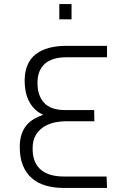

<svg xmlns="http://www.w3.org/2000/svg" viewBox="-20 -922 607 942"><path d="M271 -902H331V-827H271ZM505 0H291Q244 0 204.5 -11.5Q165 -23 136.5 -47.5Q108 -72 92.5 -110Q77 -148 77 -201Q77 -237 86 -263.5Q95 -290 111 -308.5Q127 -327 148 -339Q169 -351 192 -359Q150 -377 125.5 -419.5Q101 -462 101 -529Q102 -614 155 -655.5Q208 -697 305 -697H505V-641H307Q235 -641 199.5 -608.5Q164 -576 164 -517Q163 -454 196 -418Q229 -382 298 -382H442L443 -327H298Q279 -327 252 -322Q225 -317 200 -303Q175 -289 157.5 -262.5Q140 -236 140 -194Q140 -156 151 -130Q162 -104 182.5 -87.5Q203 -71 231 -63.5Q259 -56 292 -56H503Z"/></svg>

Font: Panefresco 250wt
Style: Regular
Weight: 300
Version: Version 1.000